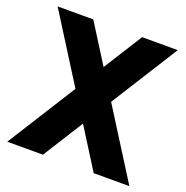

<svg xmlns="http://www.w3.org/2000/svg" viewBox="-126 -606 901 931"><g transform="rotate(20 325.0 -140.0)"><path d="M10 210 233 -144 15 -490H199L325 -290L451 -490H635L417 -144L640 210H456L325 2L194 210Z"/></g></svg>

Font: Xolonium
Style: Bold
Weight: 700
Designer: Severin Meyer
Version: Version 4.2